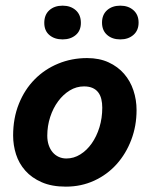

<svg xmlns="http://www.w3.org/2000/svg" viewBox="-20 -661 540 692"><path d="M27.3 -172.4Q27.3 -235.4 48.1 -286.9Q68.8 -338.4 105 -375Q141.1 -411.6 189.7 -431.6Q238.3 -451.7 293.9 -451.7Q337.9 -451.7 371.3 -436.3Q404.8 -420.9 427.2 -395Q449.7 -369.1 460.9 -335.2Q472.2 -301.3 472.2 -264.2Q472.2 -207 453.1 -157Q434.1 -106.9 400.4 -69.3Q366.7 -31.7 319.8 -10Q272.9 11.7 217.3 11.7Q166.5 11.7 130.4 -4.2Q94.2 -20 71.3 -45.9Q48.3 -71.8 37.8 -104.7Q27.3 -137.7 27.3 -172.4ZM150.4 -171.9Q150.4 -153.3 155.5 -138.2Q160.6 -123 169.7 -112.3Q178.7 -101.6 191.4 -95.7Q204.1 -89.8 219.2 -89.8Q246.1 -89.8 269.5 -104.5Q293 -119.1 310.5 -144Q328.1 -168.9 338.4 -202.1Q348.6 -235.4 348.6 -272.9Q348.6 -289.6 345.2 -303.7Q341.8 -317.9 334 -328.1Q326.2 -338.4 313.5 -344Q300.8 -349.6 282.7 -349.6Q255.4 -349.6 231.4 -335Q207.5 -320.3 189.5 -295.9Q171.4 -271.5 160.9 -239.3Q150.4 -207 150.4 -171.9ZM139.6 -578.6Q139.6 -607.9 158 -624.3Q176.3 -640.6 205.6 -640.6Q234.4 -640.6 252.9 -624.3Q271.5 -607.9 271.5 -578.6Q271.5 -550.3 252.9 -534.7Q234.4 -519 205.6 -519Q176.3 -519 158 -534.7Q139.6 -550.3 139.6 -578.6ZM347.7 -579.6Q347.7 -607.9 366 -624.3Q384.3 -640.6 413.6 -640.6Q442.4 -640.6 460.9 -624.3Q479.5 -607.9 479.5 -579.6Q479.5 -551.3 460.9 -535.2Q442.4 -519 413.6 -519Q384.3 -519 366 -535.2Q347.7 -551.3 347.7 -579.6Z"/></svg>

Font: PT Astra Sans
Style: Bold Italic
Weight: 700
Italic angle: -16°
Designer: A.Korolkova, I. Chaeva
Foundry: ParaType Ltd
Version: Version 1.002W